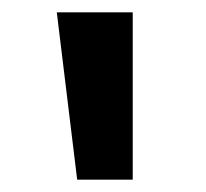

<svg xmlns="http://www.w3.org/2000/svg" viewBox="-20 -711 334 311"><path d="M105 -420 72 -691H195V-420Z"/></svg>

Font: Qnwhxotralxmqkhsjrfbfhwcoqn
Style: Regular
Weight: 500
Designer: Carrois Corporate & Edenspiekermann
Foundry: Carrois Corporate GbR & Edenspiekermann AG
Version: Version 2.001